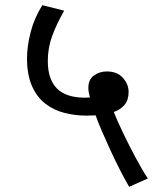

<svg xmlns="http://www.w3.org/2000/svg" viewBox="-20 -652 591 739"><path d="M477 67Q460 38 441 0.5Q422 -37 404 -76Q386 -115 371 -150Q356 -185 348 -208Q332 -207 312 -207Q269 -207 228 -217.5Q187 -228 154.5 -253Q122 -278 103 -321Q84 -364 84 -428Q84 -474 98 -528.5Q112 -583 143 -632L227 -611Q199 -562 181.5 -515.5Q164 -469 164 -417Q164 -347 199 -311.5Q234 -276 308 -276Q317 -276 326 -277Q320 -300 320 -313Q320 -346 341.5 -361.5Q363 -377 391 -377Q431 -377 453 -352.5Q475 -328 475 -298Q475 -267 459.5 -248.5Q444 -230 418 -221Q430 -190 452.5 -143Q475 -96 500.5 -48Q526 0 549 35Z"/></svg>

Font: Noto Sans
Style: Regular
Weight: 400
Designer: Monotype Design Team
Foundry: Monotype Imaging Inc.
Version: Version 2.007